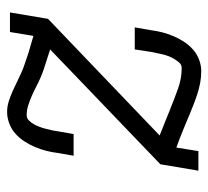

<svg xmlns="http://www.w3.org/2000/svg" viewBox="-43 -535 586 540"><g transform="rotate(90 250.0 -265.0)"><path d="M295 8Q280 8 265.5 3.5Q251 -1 237.5 -7Q224 -13 211 -19.5Q198 -26 184.5 -32Q171 -38 157 -42.5Q143 -47 129 -52L81 -66L70 0H15L33 -107L361 -421L346 -427Q331 -433 317 -438.5Q303 -444 289 -450H288L287 -451H286Q259 -462 230 -472.5Q201 -483 171 -483Q162 -483 156 -476Q150 -469 145.5 -461.5Q141 -454 138 -446Q135 -438 133 -430Q131 -422 129.5 -413.5Q128 -405 126 -397L119 -351H57L65 -397Q67 -413 71 -428.5Q75 -444 81.5 -459.5Q88 -475 97.5 -489.5Q107 -504 119.5 -515Q132 -526 148 -532Q164 -538 180 -538Q197 -538 213 -535Q229 -532 244.5 -527Q260 -522 275 -516Q290 -510 305 -504L306 -503Q306 -503 306 -503Q306 -503 307 -503Q307 -503 307 -503Q307 -503 307 -503Q322 -497 337 -490.5Q352 -484 368 -478L395 -468L405 -530H460L442 -423L119 -113L147 -104Q160 -100 173.5 -95.5Q187 -91 199.5 -85.5Q212 -80 224.5 -73.5Q237 -67 249.5 -61.5Q262 -56 276 -51.5Q290 -47 304 -47Q313 -47 319.5 -54Q326 -61 330 -68.5Q334 -76 337 -84Q340 -92 342 -100Q344 -108 346 -116.5Q348 -125 349 -133L357 -179H418L410 -133Q408 -117 404 -101.5Q400 -86 393.5 -70.5Q387 -55 377.5 -40.5Q368 -26 355.5 -15Q343 -4 327 2Q311 8 295 8Z"/></g></svg>

Font: Iosevka Slab Light
Style: Italic
Weight: 300
Italic angle: -9°
Monospace: yes
Designer: Belleve Invis
Foundry: Belleve Invis
Version: Version 11.1.1; ttfautohint (v1.8.3)